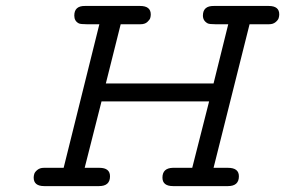

<svg xmlns="http://www.w3.org/2000/svg" viewBox="-20 -631 967 651"><path d="M94.2 -28.8Q94.2 -34.7 96.2 -41.3Q98.1 -47.9 106.7 -54.9Q115.2 -62 128.9 -62H195.8L316.9 -548.8H273.9Q252.9 -548.8 247.1 -551.8Q231.9 -559.6 231.9 -578.1Q231.9 -611.3 268.1 -610.8H455.1Q491.2 -610.8 491.2 -582Q491.2 -576.2 489.5 -570.1Q487.8 -564 479.5 -556.4Q471.2 -548.8 456.1 -548.8H389.2L338.9 -348.1H704.1L753.9 -548.8H710Q689.9 -548.8 684.1 -551.8Q668 -560.5 668 -578.1Q668 -611.3 705.1 -610.8H891.1Q927.2 -610.8 926.8 -582Q926.8 -576.2 924.8 -569.6Q922.9 -563 914.3 -555.9Q905.8 -548.8 892.1 -548.8H826.2L704.1 -62H752.9Q790 -62 790 -33.2Q790 0 752.9 0H566.9Q530.8 0 530.8 -28.8Q530.8 -61 565.9 -62H631.8L689 -287.1H324.2L267.1 -62H316.9Q353 -62 353 -33.2Q353 0 315.9 0H129.9Q94.2 0 94.2 -28.8Z"/></svg>

Font: CMU Typewriter Text Variable Width
Style: Italic
Weight: 500
Italic angle: -14.04°
Version: Version 0.7.0